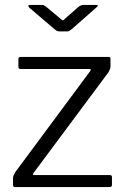

<svg xmlns="http://www.w3.org/2000/svg" viewBox="-20 -762 512 782"><path d="M42 0Q37 0 35 -2Q33 -4 33 -10V-36Q33 -43 35.5 -48Q38 -53 43 -62L347 -472Q354 -481 343 -481H65Q59 -481 57 -483Q55 -485 55 -490V-521Q55 -530 63 -530H423Q430 -530 430 -522V-493Q430 -486 428 -480.5Q426 -475 422 -468L117 -58Q110 -49 120 -49H427Q436 -49 436 -41V-10Q436 -5 434 -2.5Q432 0 425 0H42ZM302 -736Q307 -739 311 -740.5Q315 -742 319 -742H371Q385 -742 372 -731L272 -643Q268 -641 264.5 -637.5Q261 -634 254 -634H223Q215 -634 210.5 -637Q206 -640 201 -644L99 -731Q95 -736 95.5 -739Q96 -742 102 -742H149Q155 -742 157.5 -741Q160 -740 166 -736L225 -687Q234 -679 236.5 -679Q239 -679 246 -687Z"/></svg>

Font: Libre Franklin Thin Light
Style: Regular
Weight: 300
Version: Version 3.000